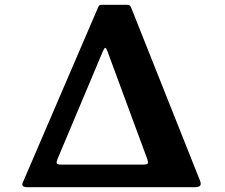

<svg xmlns="http://www.w3.org/2000/svg" viewBox="-20 -785 945 805"><path d="M792 0H98Q80.5 0 76 -5Q71.5 -10 75.5 -19.5L391.5 -754.5Q394.5 -762 398 -763.5Q401.5 -765 412.5 -765H507.5Q519.5 -765 523.5 -762.2Q527.5 -759.5 530.5 -751.5L819 -26.5Q824 -13 819 -6.5Q814 0 792 0ZM581.5 -95Q598 -95 599.8 -100.2Q601.5 -105.5 598 -116.5L430.5 -570Q424.5 -586 420.5 -584.2Q416.5 -582.5 411.5 -570.5L221 -118Q216 -106 218 -100.5Q220 -95 235 -95Z"/></svg>

Font: Besley* Narrow
Style: Bold
Weight: 700
Width: 4
Designer: Owen Earl
Foundry: indestructible type*
Version: Version 3.000; ttfautohint (v1.8.3)